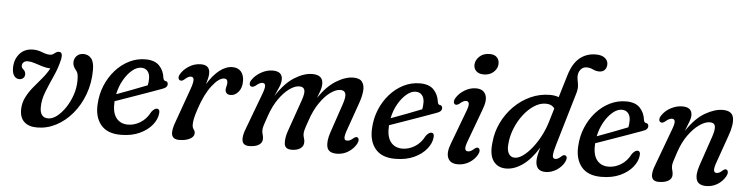

<svg xmlns="http://www.w3.org/2000/svg" viewBox="-45 -936 4516 1158"><g transform="rotate(5 2213.0 -357.0)"><path d="M508.5 -366Q508.5 -287 483.5 -218.8Q458.5 -150.5 415.2 -99Q372 -47.5 317.2 -19Q262.5 9.5 202.5 9.5Q151 9.5 123.8 -16.5Q96.5 -42.5 97.5 -92Q98.5 -131.5 115.5 -165Q132.5 -198.5 157.5 -228.8Q182.5 -259 208 -289Q233.5 -319 251.5 -352Q225.5 -353.5 200.8 -361.2Q176 -369 153.8 -376.2Q131.5 -383.5 113 -383.5Q96.5 -383.5 87.5 -375Q78.5 -366.5 78.5 -353Q78.5 -341.5 90 -332Q103.5 -321 103.5 -303.5Q103.5 -289 93.8 -280.2Q84 -271.5 70.5 -271.5Q52 -271.5 39.5 -287.5Q27 -303.5 27 -336Q27 -387.5 57.2 -422Q87.5 -456.5 138.5 -456.5Q166.5 -456.5 193.8 -445.5Q221 -434.5 241.5 -434.5Q253.5 -434.5 261.2 -440Q269 -445.5 276.8 -451.2Q284.5 -457 296 -456.5Q318.5 -456 312.5 -417Q300.5 -362 277 -310.2Q253.5 -258.5 234 -209.5Q214.5 -160.5 214.5 -114Q214.5 -51 264.5 -51Q290.5 -51 317.8 -72.2Q345 -93.5 368.5 -128.8Q392 -164 406.5 -207Q421 -250 421 -294.5Q421 -318.5 418 -332Q415 -345.5 406 -355.5Q387 -377.5 387 -400.5Q387 -424 402.5 -440.2Q418 -456.5 443.5 -456.5Q472.5 -456.5 490.5 -435.2Q508.5 -414 508.5 -366Z M929 -139Q926 -104 898.8 -69.8Q871.5 -35.5 823.2 -13Q775 9.5 708.5 9.5Q627 9.5 588.2 -37.8Q549.5 -85 554.5 -163Q557.5 -223 579.5 -276Q601.5 -329 637.8 -369.8Q674 -410.5 720.5 -433.8Q767 -457 819 -457Q874.5 -457 902.5 -428.2Q930.5 -399.5 936 -354.5Q939 -339 948.5 -337.5Q964 -336.5 965 -321Q966.5 -299 934.5 -288.5Q896.5 -274.5 844.5 -256Q792.5 -237.5 741.2 -219.5Q690 -201.5 654.5 -189V-187Q650.5 -121 675.8 -88.2Q701 -55.5 747 -55.5Q785 -55.5 821.5 -77.5Q858 -99.5 881 -144.5Q899 -167.5 914 -166.5Q932.5 -165 929 -139ZM797.5 -404.5Q771 -404.5 743.2 -381.5Q715.5 -358.5 693 -319.5Q670.5 -280.5 660.5 -232Q700.5 -246.5 753.2 -266.5Q806 -286.5 846 -302.5Q850 -319 850 -344Q850 -371.5 836.2 -388Q822.5 -404.5 797.5 -404.5Z M1040.5 -348Q1031.5 -349 1027.8 -358.5Q1024 -368 1031 -382Q1047 -412.5 1081 -434.5Q1115 -456.5 1155 -456.5Q1208.5 -456.5 1208.5 -406Q1208.5 -393 1204.8 -376Q1201 -359 1195 -339.5Q1229 -396 1268 -426Q1307 -456 1345.5 -456Q1379 -456 1397.5 -434.8Q1416 -413.5 1416 -376.5Q1416 -336 1395.5 -311.8Q1375 -287.5 1348.5 -287.5Q1331 -287.5 1323.5 -296.2Q1316 -305 1316 -316.5Q1316 -327 1319.2 -337Q1322.5 -347 1322.5 -360Q1322.5 -383 1302 -383Q1270 -383 1228.8 -330Q1187.5 -277 1158 -187Q1145 -148 1140.8 -127.2Q1136.5 -106.5 1136.5 -90.5Q1136.5 -72 1144.8 -61.5Q1153 -51 1153 -39Q1153 -17.5 1127.5 -4Q1102 9.5 1063 9.5Q1025 9.5 1018.2 -18Q1011.5 -45.5 1033 -101L1105.5 -304Q1119 -342 1118 -359.5Q1117 -377 1100 -377Q1085 -377 1062.5 -356.5Q1048.5 -345 1040.5 -348Z M1711 -99 1779 -293.5Q1794.5 -337.5 1788.8 -356.5Q1783 -375.5 1758 -375.5Q1730.5 -375.5 1698 -352.2Q1665.5 -329 1635.2 -286.2Q1605 -243.5 1584.5 -185Q1569 -142 1563.5 -123.2Q1558 -104.5 1558 -91.5Q1558 -79 1562 -67Q1566 -55 1566 -40.5Q1566 -17 1544.8 -3.8Q1523.5 9.5 1486 9.5Q1450.5 9.5 1444.5 -18.8Q1438.5 -47 1459.5 -98.5L1538 -308Q1552.5 -346 1551 -361.5Q1549.5 -377 1533.5 -377Q1517 -377 1492.5 -355.5Q1477 -345 1467.5 -349.5Q1459 -352.5 1457.8 -363.8Q1456.5 -375 1465 -388Q1485 -418 1519.5 -437.2Q1554 -456.5 1589 -456.5Q1648 -456.5 1648 -407.5Q1648 -386.5 1637.5 -362Q1627 -337.5 1612.5 -304.5Q1664 -385.5 1721.8 -421Q1779.5 -456.5 1829 -456.5Q1894.5 -456.5 1893.5 -401Q1893.5 -382.5 1886.5 -361.5Q1879.5 -340.5 1869.5 -316Q1918 -388 1973.8 -422.2Q2029.5 -456.5 2078 -456.5Q2116 -456.5 2131 -436Q2146 -415.5 2143 -381.2Q2140 -347 2125 -305.5L2067.5 -142Q2054.5 -106.5 2055.2 -90.5Q2056 -74.5 2072 -74.5Q2080.5 -74.5 2089.5 -78.5Q2098.5 -82.5 2111 -93.5Q2124.5 -104 2132.5 -99.5Q2140 -96.5 2141.2 -85.8Q2142.5 -75 2134.5 -60Q2117.5 -30 2086.2 -10.2Q2055 9.5 2017 9.5Q1966.5 9.5 1957.8 -25.5Q1949 -60.5 1968.5 -117.5L2028 -293Q2042.5 -336 2037 -355.8Q2031.5 -375.5 2006 -375.5Q1979.5 -375.5 1946.8 -352.2Q1914 -329 1882.8 -284Q1851.5 -239 1829.5 -173Q1816.5 -136.5 1812 -120Q1807.5 -103.5 1807.5 -93Q1807.5 -79 1812 -67Q1816.5 -55 1816 -40.5Q1815.5 -17.5 1795.8 -4Q1776 9.5 1743.5 9.5Q1703.5 9.5 1699.8 -22.8Q1696 -55 1711 -99Z M2590.5 -139Q2587.5 -104 2560.2 -69.8Q2533 -35.5 2484.8 -13Q2436.5 9.5 2370 9.5Q2288.5 9.5 2249.8 -37.8Q2211 -85 2216 -163Q2219 -223 2241 -276Q2263 -329 2299.2 -369.8Q2335.5 -410.5 2382 -433.8Q2428.5 -457 2480.5 -457Q2536 -457 2564 -428.2Q2592 -399.5 2597.5 -354.5Q2600.5 -339 2610 -337.5Q2625.5 -336.5 2626.5 -321Q2628 -299 2596 -288.5Q2558 -274.5 2506 -256Q2454 -237.5 2402.8 -219.5Q2351.5 -201.5 2316 -189V-187Q2312 -121 2337.2 -88.2Q2362.5 -55.5 2408.5 -55.5Q2446.5 -55.5 2483 -77.5Q2519.5 -99.5 2542.5 -144.5Q2560.5 -167.5 2575.5 -166.5Q2594 -165 2590.5 -139ZM2459 -404.5Q2432.5 -404.5 2404.8 -381.5Q2377 -358.5 2354.5 -319.5Q2332 -280.5 2322 -232Q2362 -246.5 2414.8 -266.5Q2467.5 -286.5 2507.5 -302.5Q2511.5 -319 2511.5 -344Q2511.5 -371.5 2497.8 -388Q2484 -404.5 2459 -404.5Z M2858 -544Q2828.5 -544 2812.5 -559.8Q2796.5 -575.5 2798 -599.5Q2799.5 -626.5 2822.8 -648.2Q2846 -670 2884 -670Q2913.5 -670 2928.5 -654Q2943.5 -638 2942 -613Q2940.5 -586 2917.5 -565Q2894.5 -544 2858 -544ZM2798 -137Q2785 -103.5 2786.8 -88.5Q2788.5 -73.5 2804.5 -73.5Q2812.5 -73.5 2821.2 -77.8Q2830 -82 2842 -93Q2856.5 -104.5 2865 -99.5Q2872.5 -96 2873.8 -85Q2875 -74 2866.5 -58.5Q2849.5 -28.5 2818 -9.5Q2786.5 9.5 2750 9.5Q2704 9.5 2689.8 -23Q2675.5 -55.5 2698.5 -113.5L2772 -309.5Q2786 -344.5 2784.2 -360Q2782.5 -375.5 2766.5 -375.5Q2750 -375.5 2727.5 -355Q2712.5 -344 2703 -348.5Q2695 -351.5 2693.8 -362.5Q2692.5 -373.5 2701.5 -388.5Q2719.5 -417.5 2752.2 -437Q2785 -456.5 2820 -456.5Q2864 -456.5 2878.8 -423.8Q2893.5 -391 2869.5 -330.5Z M3394.5 -61.5Q3378.5 -30.5 3346.8 -10.5Q3315 9.5 3280.5 9.5Q3221 9.5 3221 -53Q3221 -67 3224.5 -85Q3228 -103 3237 -134.5Q3192.5 -62 3142.2 -26.2Q3092 9.5 3041.5 9.5Q2991 9.5 2964.2 -28.2Q2937.5 -66 2947 -141.5Q2952.5 -204 2979.8 -260.5Q3007 -317 3050.8 -361Q3094.5 -405 3150.2 -430.5Q3206 -456 3268.5 -456Q3298 -456 3321 -447L3361.5 -581.5Q3383 -654.5 3424 -688.8Q3465 -723 3522.5 -723Q3558.5 -723 3577.2 -707.5Q3596 -692 3596 -671Q3596 -648.5 3584 -635.5Q3572 -622.5 3550.5 -622.5Q3530.5 -622.5 3512.5 -631.5Q3494.5 -640.5 3474 -640.5Q3454.5 -640.5 3441.5 -627.8Q3428.5 -615 3424.5 -595.5Q3421.5 -579.5 3425 -563.5Q3428.5 -547.5 3430.8 -527.8Q3433 -508 3425.5 -481L3330 -157.5Q3317 -114 3316.8 -94Q3316.5 -74 3333 -74Q3349.5 -74 3370 -94Q3375 -98.5 3381 -100.8Q3387 -103 3392 -100Q3409 -92 3394.5 -61.5ZM3043 -138Q3039.5 -100 3052.2 -80Q3065 -60 3088 -60Q3111.5 -60 3138.2 -79.2Q3165 -98.5 3191.5 -131.5Q3218 -164.5 3240 -206.2Q3262 -248 3275.5 -293L3300.5 -376.5Q3283.5 -401 3247 -401Q3212 -401 3177.5 -378.8Q3143 -356.5 3113.8 -318.8Q3084.5 -281 3065.5 -234Q3046.5 -187 3043 -138Z M3838.5 -139Q3835.5 -104 3808.2 -69.8Q3781 -35.5 3732.8 -13Q3684.5 9.5 3618 9.5Q3536.5 9.5 3497.8 -37.8Q3459 -85 3464 -163Q3467 -223 3489 -276Q3511 -329 3547.2 -369.8Q3583.5 -410.5 3630 -433.8Q3676.5 -457 3728.5 -457Q3784 -457 3812 -428.2Q3840 -399.5 3845.5 -354.5Q3848.5 -339 3858 -337.5Q3873.5 -336.5 3874.5 -321Q3876 -299 3844 -288.5Q3806 -274.5 3754 -256Q3702 -237.5 3650.8 -219.5Q3599.5 -201.5 3564 -189V-187Q3560 -121 3585.2 -88.2Q3610.5 -55.5 3656.5 -55.5Q3694.5 -55.5 3731 -77.5Q3767.5 -99.5 3790.5 -144.5Q3808.5 -167.5 3823.5 -166.5Q3842 -165 3838.5 -139ZM3707 -404.5Q3680.5 -404.5 3652.8 -381.5Q3625 -358.5 3602.5 -319.5Q3580 -280.5 3570 -232Q3610 -246.5 3662.8 -266.5Q3715.5 -286.5 3755.5 -302.5Q3759.5 -319 3759.5 -344Q3759.5 -371.5 3745.8 -388Q3732 -404.5 3707 -404.5Z M3947.5 -349.5Q3938.5 -352.5 3937.5 -364.2Q3936.5 -376 3945.5 -389.5Q3965 -420 3999.5 -438.2Q4034 -456.5 4069 -456.5Q4128 -456.5 4128 -407.5Q4128 -391 4119.5 -368.8Q4111 -346.5 4096.5 -310Q4150 -390.5 4208 -423.5Q4266 -456.5 4314 -456.5Q4370.5 -456.5 4378.8 -415Q4387 -373.5 4361.5 -304L4302.5 -136.5Q4280 -74.5 4309 -74.5Q4317 -74.5 4325.5 -78.5Q4334 -82.5 4346 -93.5Q4359.5 -104.5 4368 -99.5Q4375 -96.5 4376.5 -85.8Q4378 -75 4370 -60Q4351.5 -27.5 4320.8 -9Q4290 9.5 4254 9.5Q4206.5 9.5 4195 -22.2Q4183.5 -54 4203 -111L4264 -290Q4279.5 -336 4274.2 -355.8Q4269 -375.5 4242.5 -375.5Q4215 -375.5 4180.5 -351.8Q4146 -328 4114.2 -284Q4082.5 -240 4062 -179Q4048 -137 4043 -120.2Q4038 -103.5 4038 -92Q4038 -79.5 4042 -67Q4046 -54.5 4046 -39.5Q4046 -16.5 4024.5 -3.5Q4003 9.5 3966 9.5Q3896 9.5 3938.5 -95L4017.5 -308Q4032.5 -346 4030.8 -361.5Q4029 -377 4013 -377Q3996.5 -377 3973 -356.5Q3957 -344.5 3947.5 -349.5Z"/></g></svg>

Font: Fraunces 72pt S100
Style: Italic
Weight: 400
Italic angle: -16°
Version: Version 1.000; ttfautohint (v1.8.3)